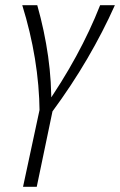

<svg xmlns="http://www.w3.org/2000/svg" viewBox="-20 -433 464 742"><path d="M133 0Q132 -103 115 -206.5Q98 -310 66 -413H124Q152 -314 166 -215Q180 -116 178 -17H151Q220 -116 274 -215Q328 -314 367 -413H424Q378 -310 317.5 -206.5Q257 -103 181 0ZM69 289 139 -37H190L122 289Z"/></svg>

Font: Ysabeau Office Light
Style: Italic
Weight: 300
Italic angle: -12°
Designer: Christian Thalmann (Catharsis Fonts)
Version: Version 2.001;gftools[0.9.30]; featfreeze: tnum,lnum,ss02